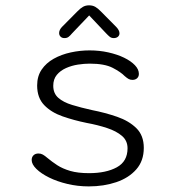

<svg xmlns="http://www.w3.org/2000/svg" viewBox="-20 -672 659 703"><path d="M305 10.5Q264.5 10.5 226.8 1.5Q189 -7.5 159.8 -22Q130.5 -36.5 113.2 -53.5Q96 -70.5 96 -86Q96 -97 102.8 -103.5Q109.5 -110 121 -110Q129.5 -110 136.8 -106Q144 -102 154.5 -93Q170 -80 189.5 -67.2Q209 -54.5 237 -46.2Q265 -38 306 -38Q368.5 -38 407.8 -59.5Q447 -81 447 -129Q447 -157 426.5 -174.5Q406 -192 372 -203.2Q338 -214.5 297 -222Q250.5 -231.5 209 -246Q167.5 -260.5 141.8 -287.2Q116 -314 116 -359Q116 -393 132.5 -417.2Q149 -441.5 176.8 -457Q204.5 -472.5 238.8 -480Q273 -487.5 308 -487.5Q344 -487.5 376.5 -480.2Q409 -473 434.2 -460.8Q459.5 -448.5 474 -433.2Q488.5 -418 488.5 -401.5Q488.5 -391.5 482 -385.5Q475.5 -379.5 465 -379.5Q457 -379.5 451 -382.8Q445 -386 436.5 -393.5Q422.5 -408 392.8 -423.5Q363 -439 308.5 -439Q288.5 -439 265.5 -435.5Q242.5 -432 221.8 -422.8Q201 -413.5 188 -397.8Q175 -382 175 -358Q175 -330 193.5 -313.8Q212 -297.5 244 -287.8Q276 -278 316.5 -269Q365 -259.5 408.5 -244.5Q452 -229.5 479.2 -202.8Q506.5 -176 506.5 -130.5Q506.5 -83 479 -51.8Q451.5 -20.5 405.8 -5Q360 10.5 305 10.5ZM405.5 -573.5Q417.5 -561 417.5 -550Q417.5 -542.5 411.8 -537.5Q406 -532.5 396.5 -532.5Q388 -532.5 382 -537.2Q376 -542 368 -550.5L306.5 -615.5L244.5 -550.5Q236.5 -541 230.8 -536.8Q225 -532.5 216 -532.5Q207 -532.5 201.8 -537.8Q196.5 -543 196.5 -551Q196.5 -562.5 207 -573.5L263 -630Q274 -641.5 283.8 -647Q293.5 -652.5 306 -652.5Q319 -652.5 328.8 -647Q338.5 -641.5 349.5 -630Z"/></svg>

Font: Sono ExtraLight Monospace Light
Style: Regular
Weight: 300
Version: Version 2.112